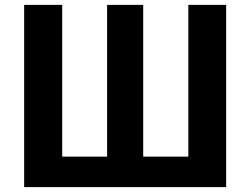

<svg xmlns="http://www.w3.org/2000/svg" viewBox="-20 -767 1026 787"><path d="M907 -747H752V-125H567V-747H419V-125H235V-747H79V0H907Z"/></svg>

Font: Glow Sans TC Normal
Style: Bold
Weight: 700
Designer: Ryoko NISHIZUKA (kana, bopomofo & ideographs); Paul D. Hunt (Latin, Greek & Cyrillic); Sandoll Communications, Soo-young
Version: Version 0.93